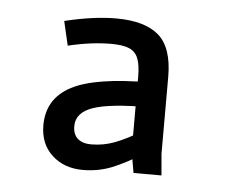

<svg xmlns="http://www.w3.org/2000/svg" viewBox="-35 -671 508 401"><g transform="rotate(5 219.0 -470.5)"><path d="M187.5 -577.1Q146.5 -577.1 97.7 -565.4L85.9 -616.2Q146.5 -630.9 193.4 -630.9Q253.9 -630.9 283.2 -605.5Q312.5 -580.1 312.5 -518.6V-357.4L316.4 -312.5H257.8L250 -357.4V-512.7Q250 -538.1 244.6 -551.8Q239.3 -565.4 226.1 -571.3Q212.9 -577.1 187.5 -577.1ZM126 -399.4Q126 -381.8 136.2 -373Q146.5 -364.3 164.1 -364.3Q189.5 -364.3 212.9 -373Q236.3 -381.8 267.6 -400.4L281.2 -357.4Q240.2 -332 211.9 -320.8Q183.6 -309.6 151.4 -309.6Q112.3 -309.6 86.9 -333Q61.5 -356.4 61.5 -395.5Q61.5 -451.2 111.3 -477.5Q161.1 -503.9 277.3 -503.9V-452.1Q196.3 -452.1 161.1 -439.9Q126 -427.7 126 -399.4Z"/></g></svg>

Font: Sudo Var
Style: Regular
Weight: 400
Monospace: yes
Designer: Jens Kutilek
Foundry: Jens Kutilek
Version: Version 0.065;FEAKit 1.0